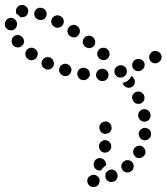

<svg xmlns="http://www.w3.org/2000/svg" viewBox="30 -644 678 781"><g transform="rotate(-90 368.5 -253.0)"><path d="M520 65Q525 66 530 66Q535 65 539 63Q548 58 551 48Q554 38 550 29L549 28Q547 24 543 21Q539 18 534 16Q530 15 525 15Q520 16 515 18Q506 23 503 33Q500 43 505 52Q508 57 512 60Q515 63 520 65ZM230 18Q234 15 236 10Q239 6 239 1Q241 -9 234 -17Q228 -26 218 -27H217Q212 -28 207 -26Q203 -25 199 -22Q195 -19 192 -15Q190 -10 189 -5Q188 5 194 13Q200 21 211 23Q216 23 221 22Q226 21 230 18ZM311 10Q314 6 315 1Q316 -4 315 -9Q313 -19 305 -25Q296 -31 286 -29H285Q280 -28 276 -25Q272 -22 269 -18Q266 -14 265 -9Q264 -4 265 1Q267 11 276 17Q284 22 295 21V20Q300 19 304 17Q308 14 311 10ZM164 -13Q166 -17 167 -22Q167 -27 166 -32Q164 -37 161 -40Q158 -44 154 -47H153Q149 -49 144 -50Q139 -50 134 -49Q129 -47 126 -44Q122 -41 119 -37Q115 -27 118 -17Q121 -8 130 -3V-2Q139 2 149 -1Q159 -4 164 -13ZM486 -5Q490 -3 495 -3Q500 -3 505 -5Q514 -9 518 -19Q522 -29 518 -38V-39Q516 -43 513 -47Q509 -50 504 -52Q500 -54 495 -54Q490 -54 485 -52Q476 -48 472 -39Q468 -29 472 -19Q474 -14 478 -11Q481 -7 486 -5ZM386 -21Q388 -25 387 -30Q387 -35 385 -40Q380 -49 371 -53Q361 -56 352 -51H351Q347 -49 343 -45Q340 -42 338 -37Q337 -32 337 -27Q337 -22 339 -18Q344 -8 354 -5Q363 -2 373 -6Q378 -9 381 -12Q384 -16 386 -21ZM450 -57Q448 -58 447 -59Q438 -63 432 -71Q426 -78 424 -87V-88Q423 -90 422 -93Q420 -92 418 -91Q415 -90 413 -89V-88Q404 -82 403 -72Q401 -62 407 -53Q413 -45 423 -43Q433 -42 442 -48Q445 -50 447 -52Q449 -54 450 -57ZM99 -53Q107 -60 108 -70Q109 -80 103 -88L102 -89Q95 -97 85 -98Q75 -99 67 -92Q59 -86 58 -75Q57 -65 64 -57V-56Q71 -48 81 -48Q91 -47 99 -53ZM457 -78Q462 -76 467 -75Q472 -75 476 -76Q486 -79 491 -88Q496 -97 493 -107V-108Q490 -118 481 -123Q472 -128 462 -125Q452 -122 447 -113Q442 -104 445 -94V-93Q447 -88 450 -85Q453 -81 457 -78ZM35 -115Q40 -113 45 -113Q49 -113 54 -115Q64 -119 68 -128Q72 -138 68 -147L67 -148Q65 -153 62 -156Q58 -160 54 -162Q49 -163 44 -163Q39 -163 35 -162Q25 -158 21 -148Q17 -138 21 -129V-128Q23 -124 27 -120Q30 -117 35 -115ZM220 -178Q217 -174 216 -169Q214 -164 215 -159Q216 -155 218 -150Q220 -146 224 -143Q228 -140 233 -138Q238 -137 243 -138Q248 -138 253 -141Q257 -143 260 -147Q263 -151 265 -156Q266 -160 265 -165Q265 -170 262 -175Q260 -179 256 -182Q252 -185 247 -187Q242 -188 238 -187H237Q232 -187 228 -184Q223 -182 220 -178ZM139 -168Q137 -158 144 -149Q150 -141 160 -139H161Q171 -138 179 -144Q188 -150 189 -160Q191 -171 184 -179Q178 -187 168 -189H167Q157 -190 149 -184Q140 -178 139 -168ZM557 -190Q553 -193 549 -195Q544 -196 539 -196Q534 -196 530 -194Q525 -191 522 -188L521 -187Q518 -184 516 -179Q515 -174 515 -169Q515 -164 517 -160Q519 -155 523 -152Q527 -149 532 -147Q536 -145 541 -146Q546 -146 551 -148Q555 -150 558 -154H559Q566 -162 565 -172Q565 -183 557 -190ZM438 -156Q442 -153 447 -151Q452 -150 457 -150Q467 -151 474 -159Q480 -166 480 -177Q479 -182 477 -187Q475 -191 471 -195Q467 -198 463 -199Q458 -201 453 -201Q443 -200 436 -192Q429 -184 430 -174V-173Q430 -168 432 -164Q435 -159 438 -156ZM75 -205Q78 -208 82 -209Q87 -211 92 -211Q97 -210 102 -208Q112 -203 115 -194Q118 -184 114 -175Q112 -170 108 -167Q104 -163 100 -162Q96 -161 93 -160Q89 -160 86 -161Q83 -167 78 -171Q73 -177 66 -181Q66 -183 66 -186Q66 -188 66 -191Q68 -194 69 -198Q71 -202 75 -205ZM9 -191Q13 -188 18 -187Q23 -186 28 -186Q38 -188 44 -197Q50 -205 48 -215V-216Q47 -221 44 -225Q42 -229 38 -232Q34 -235 29 -236Q24 -237 19 -236Q9 -234 3 -226Q-3 -218 -1 -207Q0 -202 2 -198Q5 -193 9 -191ZM604 -250Q600 -253 596 -254Q591 -255 586 -255Q581 -254 577 -251Q572 -249 569 -245V-244Q563 -236 564 -226Q565 -216 573 -209Q577 -206 582 -205Q587 -204 592 -204Q597 -205 601 -208Q606 -210 609 -214V-215Q615 -223 614 -233Q613 -243 604 -250ZM455 -226Q460 -226 465 -227Q470 -228 474 -231Q478 -234 480 -238Q483 -243 483 -248H484Q485 -259 479 -267Q473 -275 462 -277Q452 -278 444 -272Q435 -266 434 -255Q432 -244 439 -236Q445 -228 455 -226ZM647 -313Q643 -316 638 -317Q633 -318 628 -316Q623 -315 619 -313Q615 -310 612 -306V-305Q606 -296 608 -286Q610 -276 619 -271Q623 -268 628 -267Q633 -266 638 -267Q643 -268 647 -271Q651 -274 654 -278Q660 -287 658 -297Q655 -307 647 -313ZM451 -333Q448 -323 453 -314Q458 -305 468 -302Q478 -299 487 -304Q496 -309 499 -319Q502 -329 497 -338Q492 -347 482 -350Q472 -353 463 -348Q454 -343 451 -333ZM684 -380Q674 -385 665 -382Q655 -379 650 -369H649Q645 -360 648 -350Q651 -340 660 -335Q669 -330 679 -333Q689 -336 694 -346Q699 -355 696 -365Q693 -375 684 -380ZM491 -374Q501 -370 510 -374Q520 -377 525 -386V-387Q527 -392 527 -397Q527 -401 526 -406Q524 -411 521 -414Q517 -418 513 -420Q503 -425 494 -421Q484 -418 480 -408H479Q475 -398 478 -388Q482 -379 491 -374ZM726 -438Q724 -442 720 -446Q716 -449 712 -451Q702 -454 692 -450Q683 -445 680 -436L679 -435Q678 -430 678 -425Q678 -420 680 -416Q682 -411 686 -408Q690 -405 695 -403Q704 -400 714 -404Q723 -409 726 -418L727 -419Q728 -424 728 -429Q728 -434 726 -438ZM525 -443Q534 -437 544 -438Q554 -440 560 -449H561Q563 -453 565 -458Q566 -463 565 -468Q564 -473 561 -477Q559 -481 555 -484Q546 -490 536 -488Q526 -487 520 -478H519Q513 -469 515 -459Q517 -449 525 -443ZM709 -526Q707 -526 706 -526Q705 -525 703 -524Q701 -519 696 -515Q693 -512 690 -509Q689 -506 689 -503Q689 -500 690 -497V-496Q691 -491 694 -487Q696 -483 701 -480Q705 -478 710 -477Q715 -476 719 -477Q730 -479 735 -488Q741 -496 739 -506V-507Q736 -517 728 -523Q719 -528 709 -526ZM572 -504Q575 -500 579 -497Q583 -495 588 -494Q593 -493 598 -495Q603 -496 607 -499V-500Q615 -506 617 -516Q618 -526 612 -535Q605 -543 595 -544Q585 -545 577 -539H576Q568 -532 567 -522Q565 -512 572 -504ZM661 -572H660Q650 -572 643 -564Q636 -557 636 -546Q636 -536 644 -529Q652 -522 662 -522H663Q673 -523 680 -530Q687 -538 687 -548Q686 -558 679 -565Q671 -572 661 -572Z"/></g></svg>

Font: FRB American Cursive Guidelines Arrows Dotted Black
Style: Bold Italic
Weight: 900
Italic angle: -25°
Version: Version 2.0;Modular Font Editor K font №1